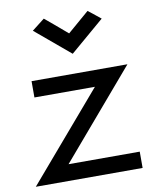

<svg xmlns="http://www.w3.org/2000/svg" viewBox="-83 -1125 685 861"><g transform="rotate(-10 259.5 -694.0)"><path d="M171.9 -399.4Q252.9 -399.4 496.1 -399.4Q496.1 -380.9 496.1 -325.2Q374 -325.2 9.8 -325.2Q94.7 -423.8 348.6 -720.7Q280.3 -720.7 73.2 -720.7Q73.2 -739.3 73.2 -794.9Q182.6 -794.9 509.8 -794.9Q425.8 -696.3 171.9 -399.4ZM431.6 -1016.6Q392.6 -983.4 276.4 -883.8Q236.3 -917 118.2 -1016.6Q132.8 -1028.3 175.8 -1061.5Q201.2 -1041 276.4 -976.6Q300.8 -998 375 -1061.5Q389.6 -1050.8 431.6 -1016.6Z"/></g></svg>

Font: Das Gitter
Style: Book
Weight: 400
Version: Version 006.000